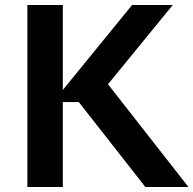

<svg xmlns="http://www.w3.org/2000/svg" viewBox="-20 -750 776 770"><path d="M231.9 0H89.8V-730H231.9V-389.2L509.8 -730H672.9L413.1 -412.1L735.8 0H563L295.9 -340.8H231.9Z"/></svg>

Font: Sora SemiBold
Style: Regular
Weight: 600
Designer: Jonathan Barnbrook, Julián Moncada
Foundry: Barnbrook Fonts
Version: Version 2.000